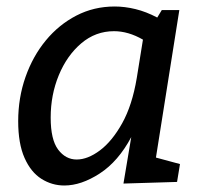

<svg xmlns="http://www.w3.org/2000/svg" viewBox="-20 -561 627 591"><path d="M178 10Q140 10 107.5 -10.5Q75 -31 55.5 -75Q36 -119 36 -188Q36 -260 58.5 -324Q81 -388 121 -436.5Q161 -485 215 -513Q269 -541 333 -541Q364 -541 397 -533Q430 -525 464 -507L478 -530H532L460 -76L534 -56L525 -1L360 4L384 -139Q344 -64 287 -27Q230 10 178 10ZM216 -70Q250 -70 287.5 -98Q325 -126 356 -181.5Q387 -237 401 -321L420 -439Q375 -465 331 -465Q274 -465 230 -427.5Q186 -390 161 -329.5Q136 -269 136 -199Q136 -131 159 -100.5Q182 -70 216 -70Z"/></svg>

Font: Bitter Medium
Style: Italic
Weight: 500
Italic angle: -9°
Designer: Sol Matas, and Bitter project Authors
Foundry: Sol Matas
Version: Version 2.001